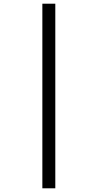

<svg xmlns="http://www.w3.org/2000/svg" viewBox="-20 -852 527 1038"><path d="M209 -832V166H279V-832Z"/></svg>

Font: Noto Sans Gurmukhi UI SemiCondensed
Style: Regular
Weight: 400
Width: 4
Designer: Jelle Bosma - Monotype Design Team
Foundry: Monotype Imaging Inc.
Version: Version 2.004